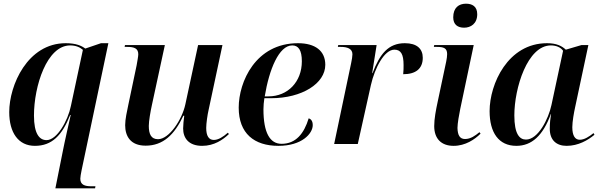

<svg xmlns="http://www.w3.org/2000/svg" viewBox="-20 -780 3259 1040"><path d="M320 40 280 240H495L497 229H475C439 229 415 221 415 188C415 180 418 161 422 142L567 -546H527L442 -517C422 -532 392 -546 336 -546C129 -546 30 -318 30 -173C30 -62 79 10 169 10C261 10 316 -46 360 -157H363C357 -130 328 -3 320 40ZM232 -21C193 -21 164 -56 164 -154C164 -314 234 -534 360 -534C391 -534 413 -524 429 -510L364 -206C348 -127 289 -21 232 -21Z M1075 10C1140 10 1188 -23 1220 -54L1214 -61C1189 -39 1163 -22 1138 -22C1111 -22 1097 -44 1097 -87C1097 -111 1104 -160 1110 -185L1185 -536H1053L984 -215C966 -131 896 -26 836 -26C799 -26 786 -53 786 -98C786 -124 795 -176 803 -212L873 -536H657L655 -526H669C707 -526 729 -518 729 -486C729 -475 724 -450 720 -426L675 -212C668 -178 658 -135 658 -102C658 -43 686 9 769 9C863 9 925 -50 973 -153H978C975 -135 972 -98 972 -84C972 -33 1001 10 1075 10Z M1488 10C1616 10 1674 -57 1674 -102C1674 -124 1665 -135 1652 -139C1627 -57 1583 -1 1505 -1C1442 -1 1407 -61 1407 -188C1407 -203 1409 -232 1412 -248H1448C1616 -248 1742 -328 1742 -429C1742 -505 1687 -546 1594 -546C1364 -546 1273 -336 1273 -197C1273 -57 1357 10 1488 10ZM1434 -258H1414C1438 -404 1491 -534 1563 -534C1596 -534 1615 -509 1615 -448C1615 -337 1539 -258 1434 -258Z M1882 -438 1790 0H1918L1989 -319C2010 -412 2062 -511 2116 -511C2151 -511 2166 -487 2166 -428C2166 -414 2166 -397 2164 -378C2232 -378 2270 -408 2270 -467C2270 -515 2239 -546 2173 -546C2083 -546 2037 -487 1998 -384H1996L2020 -536H1812L1810 -526H1825C1860 -526 1889 -517 1889 -486C1889 -475 1886 -457 1882 -438Z M2494 -630C2529 -630 2565 -651 2565 -703C2565 -746 2537 -760 2504 -760C2466 -760 2435 -739 2435 -686C2435 -646 2460 -630 2494 -630ZM2437 10C2501 10 2552 -25 2583 -56L2577 -64C2554 -45 2529 -27 2499 -27C2471 -27 2459 -47 2458 -87C2458 -111 2467 -161 2473 -190L2546 -536H2332L2330 -526H2346C2384 -526 2402 -519 2402 -487C2402 -476 2400 -462 2397 -447L2351 -230C2341 -183 2332 -137 2332 -97C2332 -29 2370 10 2437 10Z M2777 10C2860 10 2921 -45 2964 -163H2965C2961 -137 2958 -116 2958 -82C2958 -21 2994 10 3049 10C3113 10 3165 -21 3200 -50L3195 -59C3170 -39 3145 -23 3120 -23C3095 -23 3080 -45 3080 -91C3080 -121 3089 -171 3095 -198L3167 -536H3130L3045 -511C3023 -531 2995 -546 2943 -546C2731 -546 2632 -325 2632 -178C2632 -62 2681 10 2777 10ZM2829 -24C2794 -24 2766 -54 2766 -155C2766 -303 2837 -534 2964 -534C2992 -534 3017 -524 3030 -505L2967 -211C2951 -136 2895 -24 2829 -24Z"/></svg>

Font: Noto Serif Display SemiBold
Style: Italic
Weight: 600
Italic angle: -12°
Designer: Monotype Design Team
Foundry: Monotype Imaging Inc.
Version: Version 2.009